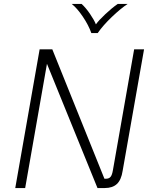

<svg xmlns="http://www.w3.org/2000/svg" viewBox="-20 -949 751 969"><path d="M707 -700 599 -87Q592 -41 570 -20.5Q548 0 509 0H472L217 -627L107 0H57L180 -700H244L507 -47H515Q530 -47 538 -56.5Q546 -66 550 -91L657 -700ZM342 -929H392Q413 -910 434.5 -878.5Q456 -847 464 -826Q478 -846 511.5 -877.5Q545 -909 574 -929H624Q589 -906 544.5 -863.5Q500 -821 473 -782H441Q427 -822 398 -865Q369 -908 342 -929Z"/></svg>

Font: KoHo Light
Style: Italic
Weight: 300
Italic angle: -10°
Version: Version 1.000; ttfautohint (v1.6)